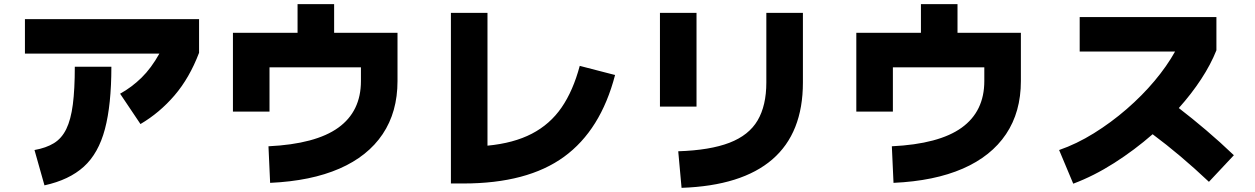

<svg xmlns="http://www.w3.org/2000/svg" viewBox="-20 -832 6040 924"><path d="M656 -235 558 -381Q614 -412 661 -458Q708 -504 747 -574H100V-740H938V-578Q892 -457 820 -373Q748 -289 656 -235ZM194 60 146 -110Q202 -120 239.5 -143Q277 -166 299 -211Q321 -256 330.5 -329Q340 -402 340 -511H516Q516 -328 485 -211Q454 -94 383.5 -30Q313 34 194 60Z M1280 48 1272 -128Q1499 -139 1608 -217.5Q1717 -296 1717 -442V-508H1277V-295H1101V-674H1412V-812H1588V-674H1893V-442Q1893 -293 1821.5 -186.5Q1750 -80 1613.5 -20.5Q1477 39 1280 48Z M2770 -515 2940 -471Q2871 -206 2694.5 -77.5Q2518 51 2210 51H2150V-770H2326V-131Q2452 -143 2539.5 -188.5Q2627 -234 2682.5 -314.5Q2738 -395 2770 -515Z M3332 -319H3156V-770H3332ZM3260 72 3244 -104Q3397 -109 3490.5 -145Q3584 -181 3626 -252.5Q3668 -324 3668 -435V-770H3844V-435Q3844 -192 3697 -65Q3550 62 3260 72Z M4280 48 4272 -128Q4499 -139 4608 -217.5Q4717 -296 4717 -442V-508H4277V-295H4101V-674H4412V-812H4588V-674H4893V-442Q4893 -293 4821.5 -186.5Q4750 -80 4613.5 -20.5Q4477 39 4280 48Z M5145 52 5077 -110Q5161 -139 5244 -190.5Q5327 -242 5402 -307Q5477 -372 5536.5 -443Q5596 -514 5635 -584H5176V-750H5834V-590Q5807 -522 5760.5 -451Q5714 -380 5653 -312Q5718 -262 5784.5 -205.5Q5851 -149 5918 -85L5798 43Q5728 -23 5660.5 -80Q5593 -137 5527 -186Q5440 -110 5342 -47.5Q5244 15 5145 52Z"/></svg>

Font: Murecho Black
Style: Regular
Weight: 900
Designer: Neil Summerour
Foundry: Positype
Version: Version 1.010; ttfautohint (v1.8.3)